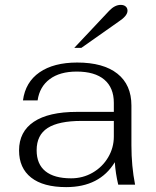

<svg xmlns="http://www.w3.org/2000/svg" viewBox="-20 -756 637 786"><path d="M58 -140Q58 -217 118.5 -257.5Q179 -298 295 -298H446V-335Q446 -397 407 -430Q368 -463 294 -463Q225 -463 183.5 -432Q142 -401 134 -345H74Q84 -420 142 -460Q200 -500 296 -500Q403 -500 460.5 -454.5Q518 -409 518 -324V-161Q518 -76 533 0H464Q453 -46 450 -92Q388 10 251 10Q157 10 107.5 -29Q58 -68 58 -140ZM446 -197V-261H314Q220 -261 175 -232Q130 -203 130 -141Q130 -84 166 -55Q202 -26 271 -26Q319 -26 359 -49Q399 -72 422.5 -111.5Q446 -151 446 -197ZM427 -712Q450 -736 474 -736Q487 -736 494.5 -729.5Q502 -723 502 -712Q502 -691 465 -667L313 -560H284Z"/></svg>

Font: Fahkwang Light
Style: Regular
Weight: 300
Version: Version 1.000; ttfautohint (v1.6)